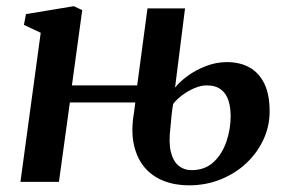

<svg xmlns="http://www.w3.org/2000/svg" viewBox="-20 -574 906 606"><path d="M576 11Q533 11 496.8 -3Q460.5 -17 436.2 -45.8Q412 -74.5 402.5 -117.8Q393 -161 403 -219L407 -250.5H200.5L166 0H44.5L108.5 -470.5L55.5 -495.5L62 -529.5L213 -554.5L239.5 -542L207 -304.5H413L445.5 -547.5H564L532.5 -297.5Q548 -317 573.8 -335.5Q599.5 -354 631.5 -366Q663.5 -378 696 -378Q736.5 -378 766.8 -361.5Q797 -345 814 -310.8Q831 -276.5 831 -222Q831 -175.5 811.5 -133.5Q792 -91.5 757.5 -59Q723 -26.5 676.5 -7.8Q630 11 576 11ZM585 -37Q626.5 -37 653.8 -62.2Q681 -87.5 694.5 -126.8Q708 -166 708 -207.5Q708 -234.5 701.2 -256.2Q694.5 -278 677.8 -291.2Q661 -304.5 632 -304.5Q614.5 -304.5 594.2 -296Q574 -287.5 556 -274.2Q538 -261 526.5 -246Q523.5 -229 521.5 -210.2Q519.5 -191.5 518 -172Q512 -124.5 519.2 -94.8Q526.5 -65 543.8 -51Q561 -37 585 -37Z"/></svg>

Font: Merriweather 48pt SemiBold
Style: Italic
Weight: 600
Italic angle: -7.8°
Designer: Eben Sorkin
Foundry: Eben Sorkin
Version: Version 2.101